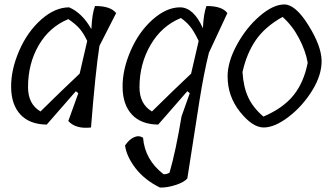

<svg xmlns="http://www.w3.org/2000/svg" viewBox="-20 -573 1499 863"><path d="M321 -163 190 -13Q113 -14 72 -58Q31 -102 30 -180.5Q29 -259 66 -344.5Q103 -430 165 -485Q227 -540 291 -540Q350 -514 390 -443L391 -446Q394 -512 407 -546Q478 -546 502 -514L427 -367Q409 -251 389 0Q321 8 287 -29L332 -154ZM106 -181Q106 -105 162 -72Q253 -162 338 -242L372 -389Q356 -423 338 -444Q320 -465 287 -487Q202 -452 154 -369.5Q106 -287 106 -181Z M822 -163 691 -13Q614 -14 573 -58Q532 -102 531 -180.5Q530 -259 567 -344.5Q604 -430 666 -485Q728 -540 789 -540Q850 -540 892 -446Q895 -512 908 -546Q979 -546 1002 -514L919 -336Q896 -243 877 -123Q858 -3 843 95Q828 193 822 229Q808 246 769.5 258.5Q731 271 699 270Q630 236 589.5 183.5Q549 131 542 81Q560 54 582 44Q604 34 623 46Q631 145 715 210Q729 211 742 203Q770 107 796 -50L833 -154ZM607 -181Q607 -105 663 -72Q754 -162 839 -242L873 -389Q851 -435 832.5 -456.5Q814 -478 793 -492Q707 -457 657 -371.5Q607 -286 607 -181Z M1003 -230Q1003 -295 1045 -372Q1087 -449 1147.5 -501Q1208 -553 1258 -553Q1308 -553 1366 -460Q1424 -367 1425.5 -302Q1427 -237 1383.5 -166.5Q1340 -96 1277.5 -48Q1215 0 1165 0Q1115 0 1059 -70Q1003 -140 1003 -230ZM1250 -497Q1170 -452 1129 -391.5Q1088 -331 1070 -249Q1074 -182 1096 -135Q1118 -88 1164 -49Q1253 -87 1299.5 -145Q1346 -203 1363 -291Q1354 -344 1324 -401Q1294 -458 1250 -497Z"/></svg>

Font: Tillana
Style: Regular
Weight: 400
Designer: Lipi Raval (Devanagari, Latin), Jonny Pinhorn (Latin)
Foundry: Indian Type Foundry
Version: Version 2.003;PS 1.0;hotconv 1.0.79;makeotf.lib2.5.61930; tt